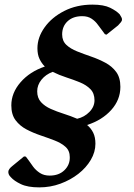

<svg xmlns="http://www.w3.org/2000/svg" viewBox="-20 -690 580 831"><path d="M150 121Q100 121 70.5 107Q41 93 27 77Q20 70 18 64.5Q16 59 16 54Q16 42 34 28L84 -13L92 -12L104 4Q112 16 123.5 31.5Q135 47 152.5 58.5Q170 70 195 70Q235 70 259 46.5Q283 23 282 -10Q282 -38 263.5 -54.5Q245 -71 216.5 -82Q188 -93 155.5 -104Q123 -115 94.5 -130Q66 -145 47.5 -169.5Q29 -194 29 -234Q29 -288 69 -334Q109 -380 174 -402Q160 -416 151 -435Q142 -454 142 -481Q142 -528 173 -571.5Q204 -615 258 -642.5Q312 -670 380 -670Q429 -670 456.5 -656.5Q484 -643 498 -628Q502 -621 505 -616Q508 -611 508 -606Q508 -599 503 -593.5Q498 -588 491 -580L441 -540L434 -542L423 -557Q414 -568 403.5 -583Q393 -598 376.5 -609Q360 -620 336 -620Q296 -620 272.5 -598Q249 -576 249 -541Q249 -513 267 -496Q285 -479 314 -467.5Q343 -456 375 -445Q407 -434 436 -418.5Q465 -403 483 -378.5Q501 -354 501 -314Q501 -258 461.5 -214Q422 -170 357 -149Q374 -135 383.5 -115.5Q393 -96 393 -68Q393 -32 373 2Q353 36 319 62.5Q285 89 241.5 105Q198 121 150 121ZM141 -295Q141 -266 157.5 -248Q174 -230 200 -218.5Q226 -207 256 -197.5Q286 -188 314 -176Q345 -183 367 -205.5Q389 -228 389 -256Q389 -286 371.5 -304Q354 -322 326 -333.5Q298 -345 267 -355Q236 -365 208 -379Q178 -368 159.5 -345Q141 -322 141 -295Z"/></svg>

Font: Spectral
Style: Bold Italic
Weight: 700
Italic angle: -10°
Designer: Jean-Baptiste Levee
Foundry: Production Type
Version: Version 2.001